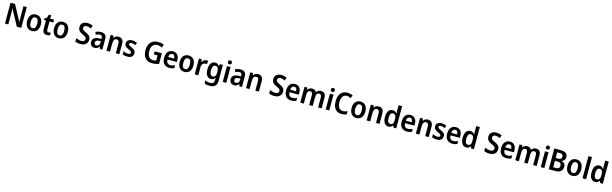

<svg xmlns="http://www.w3.org/2000/svg" viewBox="198 -3440 20257 6360"><g transform="rotate(15 10326.5 -260.0)"><path d="M639 0H486L192 -548H188Q191 -508 193 -460.5Q195 -413 195 -370V0H81V-714H234L527 -172H531Q528 -207 526 -256.5Q524 -306 524 -345V-714H639Z M1238 -272Q1238 -143 1177 -66.5Q1116 10 1001 10Q929 10 876 -24.5Q823 -59 794.5 -122.5Q766 -186 766 -272Q766 -404 827.5 -478.5Q889 -553 1003 -553Q1073 -553 1126 -520.5Q1179 -488 1208.5 -425.5Q1238 -363 1238 -272ZM890 -272Q890 -184 916.5 -136Q943 -88 1002 -88Q1061 -88 1087.5 -136Q1114 -184 1114 -272Q1114 -361 1087.5 -408Q1061 -455 1002 -455Q943 -455 916.5 -408Q890 -361 890 -272Z M1550 -90Q1569 -90 1588 -94Q1607 -98 1623 -104V-12Q1602 -2 1575.5 4Q1549 10 1516 10Q1449 10 1408 -27.5Q1367 -65 1367 -161V-448H1301V-505L1374 -544L1410 -661H1488V-543H1617V-448H1488V-167Q1488 -90 1550 -90Z M2163 -272Q2163 -143 2102 -66.5Q2041 10 1926 10Q1854 10 1801 -24.5Q1748 -59 1719.5 -122.5Q1691 -186 1691 -272Q1691 -404 1752.5 -478.5Q1814 -553 1928 -553Q1998 -553 2051 -520.5Q2104 -488 2133.5 -425.5Q2163 -363 2163 -272ZM1815 -272Q1815 -184 1841.5 -136Q1868 -88 1927 -88Q1986 -88 2012.5 -136Q2039 -184 2039 -272Q2039 -361 2012.5 -408Q1986 -455 1927 -455Q1868 -455 1841.5 -408Q1815 -361 1815 -272Z M2917 -202Q2917 -140 2888.5 -92Q2860 -44 2806 -17Q2752 10 2676 10Q2563 10 2487 -27V-146Q2529 -125 2579 -111.5Q2629 -98 2676 -98Q2733 -98 2762.5 -124Q2792 -150 2792 -191Q2792 -219 2780 -239Q2768 -259 2738.5 -277Q2709 -295 2658 -318Q2605 -341 2568.5 -368.5Q2532 -396 2513 -434.5Q2494 -473 2494 -530Q2493 -621 2555.5 -672.5Q2618 -724 2719 -724Q2775 -724 2822.5 -712Q2870 -700 2909 -681L2871 -577Q2834 -595 2795 -606Q2756 -617 2719 -617Q2669 -617 2644 -593.5Q2619 -570 2619 -534Q2619 -505 2631 -485Q2643 -465 2672 -447.5Q2701 -430 2751 -407Q2832 -371 2874.5 -326Q2917 -281 2917 -202Z M3235 -552Q3421 -552 3421 -364V0H3334L3312 -74H3308Q3278 -31 3242 -10.5Q3206 10 3146 10Q3076 10 3035 -34.5Q2994 -79 2994 -157Q2994 -323 3219 -331L3301 -334V-359Q3301 -413 3279.5 -436Q3258 -459 3217 -459Q3184 -459 3149.5 -448Q3115 -437 3081 -420L3046 -506Q3084 -527 3132 -539.5Q3180 -552 3235 -552ZM3244 -255Q3175 -252 3146.5 -228Q3118 -204 3118 -161Q3118 -121 3137.5 -102Q3157 -83 3190 -83Q3237 -83 3269 -115.5Q3301 -148 3301 -209V-257Z M3829 -553Q3912 -553 3957.5 -505Q4003 -457 4003 -357V0H3882V-329Q3882 -390 3861.5 -420.5Q3841 -451 3796 -451Q3732 -451 3707.5 -405Q3683 -359 3683 -266V0H3561V-543H3656L3672 -470H3678Q3701 -511 3740.5 -532Q3780 -553 3829 -553Z M4478 -155Q4478 -77 4426 -33.5Q4374 10 4277 10Q4226 10 4186.5 2Q4147 -6 4113 -22V-131Q4147 -112 4190.5 -99.5Q4234 -87 4272 -87Q4318 -87 4339.5 -103Q4361 -119 4361 -147Q4361 -164 4351.5 -177.5Q4342 -191 4318 -205Q4294 -219 4250 -238Q4184 -267 4148 -302.5Q4112 -338 4112 -403Q4112 -474 4165 -513.5Q4218 -553 4305 -553Q4351 -553 4391.5 -542.5Q4432 -532 4471 -513L4435 -424Q4403 -439 4369 -449.5Q4335 -460 4305 -460Q4268 -460 4248 -446.5Q4228 -433 4228 -409Q4228 -392 4238 -379.5Q4248 -367 4272 -354Q4296 -341 4339 -321Q4405 -292 4441.5 -256.5Q4478 -221 4478 -155Z M5110 -393H5357V-29Q5303 -10 5244 0Q5185 10 5117 10Q4967 10 4885.5 -88Q4804 -186 4804 -358Q4804 -469 4843.5 -551.5Q4883 -634 4958.5 -679Q5034 -724 5144 -724Q5201 -724 5252.5 -712Q5304 -700 5346 -680L5305 -577Q5269 -596 5228 -607Q5187 -618 5143 -618Q5040 -618 4986.5 -547.5Q4933 -477 4933 -356Q4933 -239 4981 -168Q5029 -97 5132 -97Q5163 -97 5189.5 -100.5Q5216 -104 5236 -110V-288H5110Z M5695 -552Q5797 -552 5853.5 -486.5Q5910 -421 5910 -307V-242H5589Q5591 -166 5625.5 -126Q5660 -86 5726 -86Q5770 -86 5807 -95.5Q5844 -105 5884 -125V-27Q5847 -8 5807 1Q5767 10 5713 10Q5598 10 5532.5 -62Q5467 -134 5467 -268Q5467 -406 5528 -479Q5589 -552 5695 -552ZM5696 -460Q5651 -460 5623.5 -427Q5596 -394 5591 -328H5794Q5794 -386 5770 -423Q5746 -460 5696 -460Z M6471 -272Q6471 -143 6410 -66.5Q6349 10 6234 10Q6162 10 6109 -24.5Q6056 -59 6027.5 -122.5Q5999 -186 5999 -272Q5999 -404 6060.5 -478.5Q6122 -553 6236 -553Q6306 -553 6359 -520.5Q6412 -488 6441.5 -425.5Q6471 -363 6471 -272ZM6123 -272Q6123 -184 6149.5 -136Q6176 -88 6235 -88Q6294 -88 6320.5 -136Q6347 -184 6347 -272Q6347 -361 6320.5 -408Q6294 -455 6235 -455Q6176 -455 6149.5 -408Q6123 -361 6123 -272Z M6846 -553Q6876 -553 6902 -546L6889 -428Q6878 -431 6864.5 -433Q6851 -435 6834 -435Q6785 -435 6747 -395Q6709 -355 6710 -280V0H6588V-543H6682L6699 -450H6705Q6726 -492 6762.5 -522.5Q6799 -553 6846 -553Z M7143 -553Q7238 -553 7288 -473H7293L7305 -543H7408V-2Q7408 116 7348 178Q7288 240 7161 240Q7054 240 6981 206V99Q7022 119 7065 129.5Q7108 140 7159 140Q7220 140 7253 109Q7286 78 7286 16V1Q7286 -13 7287.5 -34.5Q7289 -56 7291 -72H7286Q7262 -32 7227 -11Q7192 10 7141 10Q7052 10 7001 -62.5Q6950 -135 6950 -270Q6950 -404 7001.5 -478.5Q7053 -553 7143 -553ZM7176 -452Q7126 -452 7100 -405Q7074 -358 7074 -268Q7074 -89 7179 -89Q7237 -89 7263.5 -128Q7290 -167 7290 -250V-273Q7290 -366 7263.5 -409Q7237 -452 7176 -452Z M7611 -752Q7640 -752 7659 -736.5Q7678 -721 7678 -685Q7678 -650 7659 -634Q7640 -618 7611 -618Q7581 -618 7562 -634Q7543 -650 7543 -685Q7543 -721 7562 -736.5Q7581 -752 7611 -752ZM7671 -543V0H7549V-543Z M8021 -552Q8207 -552 8207 -364V0H8120L8098 -74H8094Q8064 -31 8028 -10.5Q7992 10 7932 10Q7862 10 7821 -34.5Q7780 -79 7780 -157Q7780 -323 8005 -331L8087 -334V-359Q8087 -413 8065.5 -436Q8044 -459 8003 -459Q7970 -459 7935.5 -448Q7901 -437 7867 -420L7832 -506Q7870 -527 7918 -539.5Q7966 -552 8021 -552ZM8030 -255Q7961 -252 7932.5 -228Q7904 -204 7904 -161Q7904 -121 7923.5 -102Q7943 -83 7976 -83Q8023 -83 8055 -115.5Q8087 -148 8087 -209V-257Z M8615 -553Q8698 -553 8743.5 -505Q8789 -457 8789 -357V0H8668V-329Q8668 -390 8647.5 -420.5Q8627 -451 8582 -451Q8518 -451 8493.5 -405Q8469 -359 8469 -266V0H8347V-543H8442L8458 -470H8464Q8487 -511 8526.5 -532Q8566 -553 8615 -553Z M9565 -202Q9565 -140 9536.5 -92Q9508 -44 9454 -17Q9400 10 9324 10Q9211 10 9135 -27V-146Q9177 -125 9227 -111.5Q9277 -98 9324 -98Q9381 -98 9410.5 -124Q9440 -150 9440 -191Q9440 -219 9428 -239Q9416 -259 9386.5 -277Q9357 -295 9306 -318Q9253 -341 9216.5 -368.5Q9180 -396 9161 -434.5Q9142 -473 9142 -530Q9141 -621 9203.5 -672.5Q9266 -724 9367 -724Q9423 -724 9470.5 -712Q9518 -700 9557 -681L9519 -577Q9482 -595 9443 -606Q9404 -617 9367 -617Q9317 -617 9292 -593.5Q9267 -570 9267 -534Q9267 -505 9279 -485Q9291 -465 9320 -447.5Q9349 -430 9399 -407Q9480 -371 9522.5 -326Q9565 -281 9565 -202Z M9878 -552Q9980 -552 10036.5 -486.5Q10093 -421 10093 -307V-242H9772Q9774 -166 9808.5 -126Q9843 -86 9909 -86Q9953 -86 9990 -95.5Q10027 -105 10067 -125V-27Q10030 -8 9990 1Q9950 10 9896 10Q9781 10 9715.5 -62Q9650 -134 9650 -268Q9650 -406 9711 -479Q9772 -552 9878 -552ZM9879 -460Q9834 -460 9806.5 -427Q9779 -394 9774 -328H9977Q9977 -386 9953 -423Q9929 -460 9879 -460Z M10773 -553Q10857 -553 10898.5 -505.5Q10940 -458 10940 -356V0H10819V-329Q10819 -393 10799 -422Q10779 -451 10739 -451Q10681 -451 10657.5 -408Q10634 -365 10634 -282V0H10513V-330Q10513 -392 10493.5 -421.5Q10474 -451 10433 -451Q10372 -451 10350.5 -403Q10329 -355 10329 -266V0H10207V-543H10302L10318 -472H10324Q10345 -511 10383 -532Q10421 -553 10471 -553Q10527 -553 10563 -531Q10599 -509 10616 -469H10623Q10646 -511 10685 -532Q10724 -553 10773 -553Z M11142 -752Q11171 -752 11190 -736.5Q11209 -721 11209 -685Q11209 -650 11190 -634Q11171 -618 11142 -618Q11112 -618 11093 -634Q11074 -650 11074 -685Q11074 -721 11093 -736.5Q11112 -752 11142 -752ZM11202 -543V0H11080V-543Z M11637 -618Q11579 -618 11538.5 -585Q11498 -552 11476.5 -493Q11455 -434 11455 -356Q11455 -233 11502.5 -165Q11550 -97 11642 -97Q11683 -97 11720.5 -106.5Q11758 -116 11795 -131V-23Q11723 10 11626 10Q11526 10 11459.5 -34.5Q11393 -79 11359.5 -161.5Q11326 -244 11326 -357Q11326 -464 11361.5 -547Q11397 -630 11466 -677Q11535 -724 11635 -724Q11684 -724 11731.5 -713Q11779 -702 11821 -681L11780 -578Q11748 -595 11713 -606.5Q11678 -618 11637 -618Z M12367 -272Q12367 -143 12306 -66.5Q12245 10 12130 10Q12058 10 12005 -24.5Q11952 -59 11923.5 -122.5Q11895 -186 11895 -272Q11895 -404 11956.5 -478.5Q12018 -553 12132 -553Q12202 -553 12255 -520.5Q12308 -488 12337.5 -425.5Q12367 -363 12367 -272ZM12019 -272Q12019 -184 12045.5 -136Q12072 -88 12131 -88Q12190 -88 12216.5 -136Q12243 -184 12243 -272Q12243 -361 12216.5 -408Q12190 -455 12131 -455Q12072 -455 12045.5 -408Q12019 -361 12019 -272Z M12752 -553Q12835 -553 12880.5 -505Q12926 -457 12926 -357V0H12805V-329Q12805 -390 12784.5 -420.5Q12764 -451 12719 -451Q12655 -451 12630.5 -405Q12606 -359 12606 -266V0H12484V-543H12579L12595 -470H12601Q12624 -511 12663.5 -532Q12703 -553 12752 -553Z M13232 10Q13144 10 13092 -62Q13040 -134 13040 -271Q13040 -408 13092.5 -480.5Q13145 -553 13233 -553Q13284 -553 13319 -531Q13354 -509 13377 -473H13382Q13380 -493 13378 -520Q13376 -547 13376 -567V-760H13498V0H13402L13381 -68H13376Q13353 -33 13319 -11.5Q13285 10 13232 10ZM13268 -90Q13328 -90 13354 -130Q13380 -170 13380 -253V-274Q13380 -362 13355 -406.5Q13330 -451 13267 -451Q13216 -451 13190 -404Q13164 -357 13164 -270Q13164 -90 13268 -90Z M13842 -552Q13944 -552 14000.5 -486.5Q14057 -421 14057 -307V-242H13736Q13738 -166 13772.5 -126Q13807 -86 13873 -86Q13917 -86 13954 -95.5Q13991 -105 14031 -125V-27Q13994 -8 13954 1Q13914 10 13860 10Q13745 10 13679.5 -62Q13614 -134 13614 -268Q13614 -406 13675 -479Q13736 -552 13842 -552ZM13843 -460Q13798 -460 13770.5 -427Q13743 -394 13738 -328H13941Q13941 -386 13917 -423Q13893 -460 13843 -460Z M14439 -553Q14522 -553 14567.5 -505Q14613 -457 14613 -357V0H14492V-329Q14492 -390 14471.5 -420.5Q14451 -451 14406 -451Q14342 -451 14317.5 -405Q14293 -359 14293 -266V0H14171V-543H14266L14282 -470H14288Q14311 -511 14350.5 -532Q14390 -553 14439 -553Z M15088 -155Q15088 -77 15036 -33.5Q14984 10 14887 10Q14836 10 14796.5 2Q14757 -6 14723 -22V-131Q14757 -112 14800.5 -99.5Q14844 -87 14882 -87Q14928 -87 14949.5 -103Q14971 -119 14971 -147Q14971 -164 14961.5 -177.5Q14952 -191 14928 -205Q14904 -219 14860 -238Q14794 -267 14758 -302.5Q14722 -338 14722 -403Q14722 -474 14775 -513.5Q14828 -553 14915 -553Q14961 -553 15001.5 -542.5Q15042 -532 15081 -513L15045 -424Q15013 -439 14979 -449.5Q14945 -460 14915 -460Q14878 -460 14858 -446.5Q14838 -433 14838 -409Q14838 -392 14848 -379.5Q14858 -367 14882 -354Q14906 -341 14949 -321Q15015 -292 15051.5 -256.5Q15088 -221 15088 -155Z M15400 -552Q15502 -552 15558.5 -486.5Q15615 -421 15615 -307V-242H15294Q15296 -166 15330.5 -126Q15365 -86 15431 -86Q15475 -86 15512 -95.5Q15549 -105 15589 -125V-27Q15552 -8 15512 1Q15472 10 15418 10Q15303 10 15237.5 -62Q15172 -134 15172 -268Q15172 -406 15233 -479Q15294 -552 15400 -552ZM15401 -460Q15356 -460 15328.5 -427Q15301 -394 15296 -328H15499Q15499 -386 15475 -423Q15451 -460 15401 -460Z M15896 10Q15808 10 15756 -62Q15704 -134 15704 -271Q15704 -408 15756.5 -480.5Q15809 -553 15897 -553Q15948 -553 15983 -531Q16018 -509 16041 -473H16046Q16044 -493 16042 -520Q16040 -547 16040 -567V-760H16162V0H16066L16045 -68H16040Q16017 -33 15983 -11.5Q15949 10 15896 10ZM15932 -90Q15992 -90 16018 -130Q16044 -170 16044 -253V-274Q16044 -362 16019 -406.5Q15994 -451 15931 -451Q15880 -451 15854 -404Q15828 -357 15828 -270Q15828 -90 15932 -90Z M16940 -202Q16940 -140 16911.5 -92Q16883 -44 16829 -17Q16775 10 16699 10Q16586 10 16510 -27V-146Q16552 -125 16602 -111.5Q16652 -98 16699 -98Q16756 -98 16785.5 -124Q16815 -150 16815 -191Q16815 -219 16803 -239Q16791 -259 16761.5 -277Q16732 -295 16681 -318Q16628 -341 16591.5 -368.5Q16555 -396 16536 -434.5Q16517 -473 16517 -530Q16516 -621 16578.5 -672.5Q16641 -724 16742 -724Q16798 -724 16845.5 -712Q16893 -700 16932 -681L16894 -577Q16857 -595 16818 -606Q16779 -617 16742 -617Q16692 -617 16667 -593.5Q16642 -570 16642 -534Q16642 -505 16654 -485Q16666 -465 16695 -447.5Q16724 -430 16774 -407Q16855 -371 16897.5 -326Q16940 -281 16940 -202Z M17253 -552Q17355 -552 17411.5 -486.5Q17468 -421 17468 -307V-242H17147Q17149 -166 17183.5 -126Q17218 -86 17284 -86Q17328 -86 17365 -95.5Q17402 -105 17442 -125V-27Q17405 -8 17365 1Q17325 10 17271 10Q17156 10 17090.5 -62Q17025 -134 17025 -268Q17025 -406 17086 -479Q17147 -552 17253 -552ZM17254 -460Q17209 -460 17181.5 -427Q17154 -394 17149 -328H17352Q17352 -386 17328 -423Q17304 -460 17254 -460Z M18148 -553Q18232 -553 18273.5 -505.5Q18315 -458 18315 -356V0H18194V-329Q18194 -393 18174 -422Q18154 -451 18114 -451Q18056 -451 18032.5 -408Q18009 -365 18009 -282V0H17888V-330Q17888 -392 17868.5 -421.5Q17849 -451 17808 -451Q17747 -451 17725.5 -403Q17704 -355 17704 -266V0H17582V-543H17677L17693 -472H17699Q17720 -511 17758 -532Q17796 -553 17846 -553Q17902 -553 17938 -531Q17974 -509 17991 -469H17998Q18021 -511 18060 -532Q18099 -553 18148 -553Z M18517 -752Q18546 -752 18565 -736.5Q18584 -721 18584 -685Q18584 -650 18565 -634Q18546 -618 18517 -618Q18487 -618 18468 -634Q18449 -650 18449 -685Q18449 -721 18468 -736.5Q18487 -752 18517 -752ZM18577 -543V0H18455V-543Z M18934 -714Q19062 -714 19124.5 -671.5Q19187 -629 19187 -538Q19187 -472 19155 -431Q19123 -390 19070 -379V-374Q19128 -361 19166 -322.5Q19204 -284 19204 -206Q19204 -109 19141 -54.5Q19078 0 18968 0H18729V-714ZM18942 -420Q19006 -420 19032.5 -446.5Q19059 -473 19059 -522Q19059 -613 18935 -613H18854V-420ZM18854 -322V-102H18954Q19019 -102 19047 -132Q19075 -162 19075 -215Q19075 -264 19045.5 -293Q19016 -322 18947 -322Z M19770 -272Q19770 -143 19709 -66.5Q19648 10 19533 10Q19461 10 19408 -24.5Q19355 -59 19326.5 -122.5Q19298 -186 19298 -272Q19298 -404 19359.5 -478.5Q19421 -553 19535 -553Q19605 -553 19658 -520.5Q19711 -488 19740.5 -425.5Q19770 -363 19770 -272ZM19422 -272Q19422 -184 19448.5 -136Q19475 -88 19534 -88Q19593 -88 19619.5 -136Q19646 -184 19646 -272Q19646 -361 19619.5 -408Q19593 -455 19534 -455Q19475 -455 19448.5 -408Q19422 -361 19422 -272Z M20009 0H19887V-760H20009Z M20317 10Q20229 10 20177 -62Q20125 -134 20125 -271Q20125 -408 20177.5 -480.5Q20230 -553 20318 -553Q20369 -553 20404 -531Q20439 -509 20462 -473H20467Q20465 -493 20463 -520Q20461 -547 20461 -567V-760H20583V0H20487L20466 -68H20461Q20438 -33 20404 -11.5Q20370 10 20317 10ZM20353 -90Q20413 -90 20439 -130Q20465 -170 20465 -253V-274Q20465 -362 20440 -406.5Q20415 -451 20352 -451Q20301 -451 20275 -404Q20249 -357 20249 -270Q20249 -90 20353 -90Z"/></g></svg>

Font: Noto Sans Georgian SemiCondensed SemiBold
Style: Regular
Weight: 600
Width: 4
Designer: Monotype Design Team, Akaki Razmadze
Foundry: Google LLC
Version: Version 2.005; ttfautohint (v1.8.4.7-5d5b)